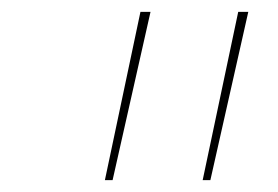

<svg xmlns="http://www.w3.org/2000/svg" viewBox="-20 -678 469 324"><path d="M157 -374 217 -658H234L170 -374ZM322 -374 382 -658H399L335 -374Z"/></svg>

Font: EauTestText Thin
Style: Italic
Weight: 250
Italic angle: -12°
Designer: Christian Thalmann (Catharsis Fonts)
Version: Version 0.001;PS 000.001;hotconv 1.0.88;makeotf.lib2.5.64775